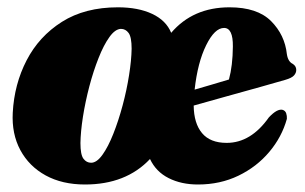

<svg xmlns="http://www.w3.org/2000/svg" viewBox="-20 -482 814 512"><path d="M294.5 -462.5Q348.5 -462.5 385.8 -445Q423 -427.5 436.5 -394.5Q494.5 -462.5 592 -462.5Q666 -462.5 702.8 -425.8Q739.5 -389 745 -337.5Q748 -317.5 761 -311.5Q770 -305.5 770 -295.5Q770 -287.5 764 -280.8Q758 -274 740.5 -269Q716.5 -262 673.8 -250Q631 -238 583.2 -224.8Q535.5 -211.5 496.5 -200.5Q497 -153 518.8 -127Q540.5 -101 584.5 -101Q649 -101 697 -169Q719.5 -193 734 -189Q741 -186.5 743.2 -179.8Q745.5 -173 745 -165Q731.5 -116.5 698 -76.8Q664.5 -37 615.8 -13.5Q567 10 508 10Q463.5 10 429.8 -7Q396 -24 380 -58Q316 10 206.5 10Q146 10 101.8 -14.2Q57.5 -38.5 34.2 -81.8Q11 -125 14 -181.5Q18 -257.5 51 -321.2Q84 -385 145.2 -423.8Q206.5 -462.5 294.5 -462.5ZM577.5 -407.5Q552.5 -407.5 529.8 -361.5Q507 -315.5 499 -243Q520.5 -249.5 544.2 -256.2Q568 -263 590.5 -270Q600.5 -306.5 601 -358Q601.5 -407.5 577.5 -407.5ZM223 -48Q238 -48 253.2 -69.2Q268.5 -90.5 282.2 -125.2Q296 -160 307 -201Q318 -242 324.2 -281.8Q330.5 -321.5 331 -352Q331 -383 323 -394Q315 -405 302.5 -405Q287 -404.5 271.8 -383.2Q256.5 -362 242.8 -327.2Q229 -292.5 218.2 -251.5Q207.5 -210.5 201.2 -170.8Q195 -131 194.5 -100.5Q194.5 -69.5 202.5 -58.8Q210.5 -48 223 -48Z"/></svg>

Font: Fraunces 144pt Soft Black
Style: Italic
Weight: 900
Italic angle: -16°
Version: Version 1.000;[b76b70a41]